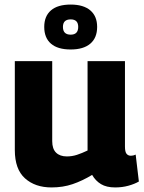

<svg xmlns="http://www.w3.org/2000/svg" viewBox="-20 -812 631 842"><path d="M206 10Q134 10 89.5 -30Q45 -70 45 -154V-544H209V-193Q209 -159 226 -142.5Q243 -126 273 -126Q296 -126 317.5 -133Q339 -140 364 -152V-544H528V-169Q528 -146 535 -137.5Q542 -129 554 -129Q565 -129 575 -134L589 -16Q570 -5 543 2.5Q516 10 485 10Q447 10 423 -4.5Q399 -19 384 -45Q341 -19 298.5 -4.5Q256 10 206 10ZM290 -595Q233 -595 203.5 -620.5Q174 -646 174 -694Q174 -741 203.5 -766.5Q233 -792 290 -792Q346 -792 376 -766.5Q406 -741 406 -694Q406 -646 376 -620.5Q346 -595 290 -595ZM290 -660Q323 -660 323 -694Q323 -727 290 -727Q256 -727 256 -694Q256 -660 290 -660Z"/></svg>

Font: Georama
Style: Bold
Weight: 700
Designer: Jean-Baptiste Levee
Foundry: Production Type
Version: Version 1.000